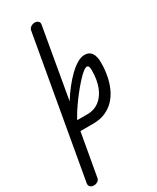

<svg xmlns="http://www.w3.org/2000/svg" viewBox="-328 -1015 1251 1533"><g transform="rotate(-30 297.5 -248.5)"><path d="M50 432.5Q29 432.5 16.2 421Q3.5 409.5 7 387.5L232.5 -888.5Q236 -909 252.8 -919.8Q269.5 -930.5 288 -930.5Q308 -930.5 320 -919Q332 -907.5 328.5 -890L216 -246Q247 -296.5 283.8 -343.5Q320.5 -390.5 358.8 -427.8Q397 -465 434 -486.8Q471 -508.5 503 -508.5Q546 -508.5 567.2 -478Q588.5 -447.5 588 -387.5Q588 -326.5 577 -269.2Q566 -212 543.5 -162.5Q521 -113 485.8 -76.2Q450.5 -39.5 402 -18.5Q353.5 2.5 290.5 2.5H172L102.5 393Q99 413.5 83.2 423Q67.5 432.5 50 432.5ZM193 -86H290.5Q349.5 -86 395.5 -120.2Q441.5 -154.5 467.5 -218.8Q493.5 -283 493.5 -373.5Q493.5 -381.5 492.5 -392Q491.5 -402.5 486.8 -410.2Q482 -418 471.5 -418Q460.5 -418 439.8 -402.2Q419 -386.5 393.2 -359.2Q367.5 -332 339 -297.8Q310.5 -263.5 283 -226.2Q255.5 -189 232.2 -152.8Q209 -116.5 193 -86Z"/></g></svg>

Font: Edu AU VIC WA NT Hand Medium
Style: Regular
Weight: 500
Version: Version 1.001